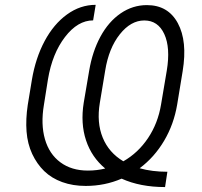

<svg xmlns="http://www.w3.org/2000/svg" viewBox="-20 -759 835 794"><path d="M672.2 -48.7 662.6 14.6Q559.7 14.6 483 -20.2Q413.4 9.9 334.5 9.9Q281.2 9.9 237.2 -6Q193.2 -22 162.8 -51.5Q132.5 -81 113.1 -122.5Q93.8 -164.1 89.8 -215Q85.9 -266 94.8 -325.3L111.9 -429Q127.1 -519.2 164.6 -589.3Q202.1 -659.4 257.1 -699.2Q312.1 -739 375.7 -739L365.1 -674.7Q301.5 -674.7 248.8 -606Q196 -537.3 178.3 -430.8L161.6 -325.3Q148.1 -245.4 165.8 -183.6Q183.6 -121.8 229.8 -87.7Q275.9 -53.6 343.4 -53.6Q380.7 -53.6 415.1 -62.1Q359 -108.7 335.8 -178.6Q312.5 -248.6 326.3 -334.5L348.7 -466.3Q362.2 -546.5 395.6 -608Q429 -669.4 478.9 -703.7Q528.8 -737.9 587.4 -737.9Q675.1 -737.9 715.4 -663.2Q755.7 -588.4 735.4 -464.8L712.7 -326.7Q698.9 -244.7 658.6 -176.7Q618.3 -108.7 557.5 -63.2Q608.7 -48.7 672.2 -48.7ZM490.1 -92Q551.1 -126.8 592.2 -188Q633.2 -249.3 646 -326.7L669.7 -467Q685.4 -561.8 659.4 -618.1Q633.5 -674.4 576.7 -674.4Q521 -674.4 475.5 -617.2Q430 -560 415.1 -467.7L392.8 -333.5Q379.3 -252.1 404.7 -190Q430 -127.8 490.1 -92Z"/></svg>

Font: Karasuma Gothic
Style: Light Italic
Weight: 300
Italic angle: 9.39998°
Designer: Rasmus Andersson / Ryoko Nishizuka
Foundry: rsms
Version: Version 1.00